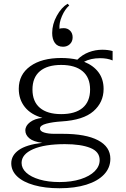

<svg xmlns="http://www.w3.org/2000/svg" viewBox="-20 -809 670 1023"><path d="M514 -499Q463 -499 428 -480Q478 -460 505 -423.5Q532 -387 532 -335Q532 -264 478 -216.5Q424 -169 308 -162Q260 -159 226.5 -150Q193 -141 193 -124Q193 -110 215 -103Q237 -96 270 -96H314Q437 -96 502.5 -61.5Q568 -27 568 37Q568 85 534.5 120.5Q501 156 440 175Q379 194 297 194Q220 194 161.5 177.5Q103 161 71.5 131Q40 101 40 61Q40 19 80 -9.5Q120 -38 205 -48Q158 -54 136.5 -72Q115 -90 115 -114Q115 -139 140 -158Q165 -177 206 -181Q145 -198 112.5 -238.5Q80 -279 80 -336Q80 -412 141 -456Q202 -500 306 -500Q353 -500 392 -491Q419 -518 453.5 -531Q488 -544 525 -544Q556 -544 580 -537V-487Q552 -499 514 -499ZM460 -332Q460 -396 420 -429.5Q380 -463 306 -463Q232 -463 192.5 -429.5Q153 -396 153 -332Q153 -268 192.5 -234.5Q232 -201 306 -201Q381 -201 420.5 -234.5Q460 -268 460 -332ZM95 59Q95 88 120 111Q145 134 191 147.5Q237 161 297 161Q361 161 409.5 145.5Q458 130 484.5 103.5Q511 77 511 44Q511 -1 461 -21Q411 -41 326 -41Q217 -41 156 -14Q95 13 95 59ZM258 -633Q258 -680 282.5 -724.5Q307 -769 340 -789L349 -780Q326 -760 310 -723Q294 -686 297 -655Q301 -659 320 -659Q340 -659 353.5 -645.5Q367 -632 367 -610Q367 -588 352.5 -574Q338 -560 316 -560Q287 -560 272.5 -580Q258 -600 258 -633Z"/></svg>

Font: Fahkwang Light
Style: Regular
Weight: 300
Version: Version 1.000; ttfautohint (v1.6)